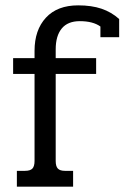

<svg xmlns="http://www.w3.org/2000/svg" viewBox="-20 -697 465 717"><path d="M43 -59H73Q93 -59 101 -67.5Q109 -76 109 -96V-421H29V-480H109V-507Q109 -585 151.5 -631Q194 -677 272 -677Q322 -677 359 -664.5Q396 -652 425 -626V-558H355V-598Q327 -618 278 -618Q233 -618 210.5 -590.5Q188 -563 188 -513V-480H339V-421H188V-96Q188 -76 196 -67.5Q204 -59 223 -59H253V0H43Z"/></svg>

Font: Pridi Light
Style: Regular
Weight: 300
Designer: Katatrad Team
Foundry: CadsonDemak
Version: Version 1.003